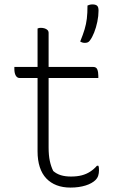

<svg xmlns="http://www.w3.org/2000/svg" viewBox="-20 -829 540 869"><path d="M45 -526H402Q416 -526 420.5 -514.5Q425 -503 425 -486Q425 -485 425 -483Q425 -481 425 -479.5Q425 -478 425 -476H68Q63 -476 58.5 -479Q54 -482 51 -487.5Q48 -493 46.5 -500.5Q45 -508 45 -516Q45 -518 45 -519.5Q45 -521 45 -523Q45 -525 45 -526ZM425 -79Q427 -75 427.5 -70Q428 -65 428 -58Q428 -45 424.5 -34Q421 -23 412 -14Q405 -7 393.5 -0.5Q382 6 367.5 10.5Q353 15 336 17.5Q319 20 299 20Q264 20 236.5 9.5Q209 -1 189.5 -21.5Q170 -42 160 -73Q150 -104 150 -144Q150 -199 150 -254Q150 -309 150 -364Q150 -419 150 -474Q150 -529 150 -584Q150 -613 150 -642Q150 -671 150 -700Q154 -702 157.5 -702.5Q161 -703 165 -703Q174 -703 182 -700.5Q190 -698 195 -693Q200 -688 200 -680Q200 -616 200 -551Q200 -486 200 -421Q200 -356 200 -291.5Q200 -227 200 -162Q200 -126 205.5 -100.5Q211 -75 221 -55Q236 -42 255.5 -36Q275 -30 301 -30Q329 -30 350 -35.5Q371 -41 388 -52Q405 -63 419 -79ZM399 -809Q412 -809 419 -803.5Q426 -798 426 -781Q426 -757 420.5 -730.5Q415 -704 406 -681.5Q397 -659 387 -646Q383 -640 377.5 -637.5Q372 -635 364 -635Q358 -635 353 -636.5Q348 -638 343 -641Q356 -673 363 -696.5Q370 -720 373 -744.5Q376 -769 376 -804Q381 -806 386 -807.5Q391 -809 399 -809Z"/></svg>

Font: Recursive Casual Light
Style: Regular
Weight: 300
Version: Version 1.047